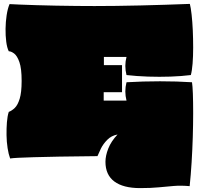

<svg xmlns="http://www.w3.org/2000/svg" viewBox="-20 -796 1019 985"><path d="M699 169Q612 169 566.5 135Q521 101 521 34Q521 3 535.5 -34Q550 -71 583 -106Q551 -100 530 -78.5Q509 -57 497.5 -33.5Q486 -10 480 5Q364 6 284 7.5Q204 9 153 10.5Q102 12 73.5 13.5Q45 15 32 17Q24 -4 19 -36Q14 -68 13.5 -102.5Q13 -137 15.5 -169Q18 -201 25 -222Q41 -228 56 -242.5Q71 -257 81 -289.5Q91 -322 91 -381Q91 -445 79.5 -477.5Q68 -510 52.5 -521.5Q37 -533 25 -533Q16 -551 12 -582Q8 -613 8.5 -648.5Q9 -684 14 -717.5Q19 -751 29 -775Q45 -774 81.5 -772.5Q118 -771 166.5 -769.5Q215 -768 268 -767Q321 -766 372.5 -765.5Q424 -765 465 -765Q570 -765 698.5 -768Q827 -771 954 -776Q959 -757 963 -721Q967 -685 969 -641Q971 -597 971 -552Q971 -507 968 -469.5Q965 -432 959 -411Q912 -405 855 -403Q798 -401 739.5 -403Q681 -405 629 -411Q617 -458 629 -504H513V-462H606V-323H512V-280H629Q617 -327 629 -374Q713 -379 801 -379Q889 -379 965 -374Q968 -356 969.5 -314.5Q971 -273 971 -215.5Q971 -158 969 -93Q967 -28 963 37Q959 102 953 159Q909 155 872 158Q835 161 795 165Q755 169 699 169Z"/></svg>

Font: Oi
Style: Regular
Weight: 400
Designer: Kostas Bartsokas, Mohamad Dakak
Foundry: Foundry5
Version: Version 4.000